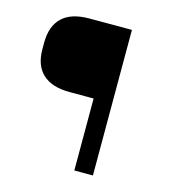

<svg xmlns="http://www.w3.org/2000/svg" viewBox="-87 -614 626 688"><g transform="rotate(15 226.5 -270.0)"><path d="M319 -540V0H250V-267H161Q95 -267 61 -298.5Q27 -330 27 -390V-414Q27 -476 60.5 -508Q94 -540 161 -540Z"/></g></svg>

Font: Pathway Extreme 28pt Light
Style: Regular
Weight: 300
Designer: Eduardo Rodriguez Tunni
Foundry: Eduardo Rodriguez Tunni
Version: Version 1.001;gftools[0.9.26]